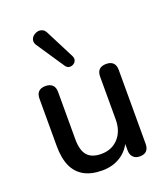

<svg xmlns="http://www.w3.org/2000/svg" viewBox="-142 -870 853 979"><g transform="rotate(-20 284.5 -381.0)"><path d="M245 9Q186 9 146.5 -13Q107 -35 87.5 -78.5Q68 -122 68 -188V-444Q68 -470 81 -482.5Q94 -495 118 -495Q142 -495 155.5 -482.5Q169 -470 169 -444V-187Q169 -128 193 -100Q217 -72 269 -72Q326 -72 361.5 -110.5Q397 -149 397 -212V-444Q397 -470 410 -482.5Q423 -495 448 -495Q472 -495 485 -482.5Q498 -470 498 -444V-44Q498 7 449 7Q426 7 413 -6.5Q400 -20 400 -44V-129L413 -107Q393 -51 349 -21Q305 9 245 9ZM246 -559 146 -708Q137 -722 139 -735Q141 -748 151 -757Q161 -766 174 -769.5Q187 -773 200 -768Q213 -763 221 -747L301 -590Q307 -577 303 -566Q299 -555 288 -549Q277 -543 265.5 -545Q254 -547 246 -559Z"/></g></svg>

Font: Nunito ExtraLight SemiBold
Style: Regular
Weight: 600
Version: Version 3.602